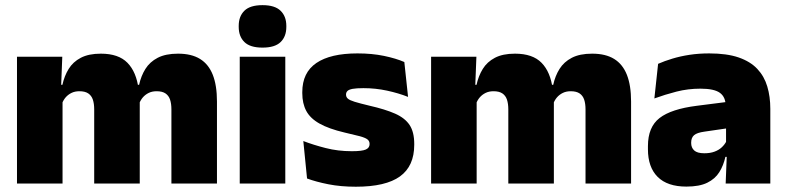

<svg xmlns="http://www.w3.org/2000/svg" viewBox="-20 -713 3053 746"><path d="M646 0V-288Q646 -310 640.8 -325.8Q635.5 -341.5 623 -350Q610.5 -358.5 588.5 -358.5Q571 -358.5 557.8 -352Q544.5 -345.5 535.2 -334.8Q526 -324 521 -310.5L505.5 -383.5H520.5Q528 -418 545 -445.2Q562 -472.5 592.8 -488.5Q623.5 -504.5 672 -504.5Q724 -504.5 757.2 -484Q790.5 -463.5 806.8 -422.2Q823 -381 823 -318.5V0ZM46 0V-492.5H222L216.5 -352.5L223 -348V0ZM346 0V-288Q346 -310 340.8 -325.8Q335.5 -341.5 323 -350Q310.5 -358.5 288.5 -358.5Q271 -358.5 257.8 -352Q244.5 -345.5 235.2 -334.8Q226 -324 221 -310.5L194 -383.5H222.5Q230 -418 246.8 -445.2Q263.5 -472.5 294 -488.5Q324.5 -504.5 372 -504.5Q440.5 -504.5 475.2 -469Q510 -433.5 518.5 -366.5Q519.5 -356.5 521.2 -341Q523 -325.5 523 -314V0Z M911.5 0V-492.5H1088.5V0ZM1000 -528Q951.5 -528 929.5 -549.8Q907.5 -571.5 907.5 -608.5V-612.5Q907.5 -649.5 929.5 -671.2Q951.5 -693 1000 -693Q1048 -693 1070.2 -671.2Q1092.5 -649.5 1092.5 -612.5V-608.5Q1092.5 -571 1070.2 -549.5Q1048 -528 1000 -528Z M1362.5 12.5Q1304 12.5 1256 3Q1208 -6.5 1173 -19.5L1158.5 -165Q1197.5 -150 1245.2 -137.8Q1293 -125.5 1347 -125.5Q1386.5 -125.5 1401.2 -132Q1416 -138.5 1416 -153V-154Q1416 -165 1407.5 -171.5Q1399 -178 1377.8 -183.8Q1356.5 -189.5 1319 -198Q1257.5 -212.5 1221.5 -232.8Q1185.5 -253 1170 -282Q1154.5 -311 1154.5 -351V-355Q1154.5 -431 1209.2 -468.2Q1264 -505.5 1369 -505.5Q1425.5 -505.5 1472.2 -495.8Q1519 -486 1551 -472L1565.5 -336.5Q1529 -351 1484 -360.8Q1439 -370.5 1392 -370.5Q1365 -370.5 1350.2 -367.8Q1335.5 -365 1330 -359.5Q1324.5 -354 1324.5 -346V-345Q1324.5 -336 1331.5 -329.8Q1338.5 -323.5 1358 -317.5Q1377.5 -311.5 1415 -302.5Q1476.5 -288.5 1515 -271.5Q1553.5 -254.5 1571.5 -227.2Q1589.5 -200 1589.5 -153.5V-150.5Q1589.5 -67.5 1534 -27.5Q1478.5 12.5 1362.5 12.5Z M2255 0V-288Q2255 -310 2249.8 -325.8Q2244.5 -341.5 2232 -350Q2219.5 -358.5 2197.5 -358.5Q2180 -358.5 2166.8 -352Q2153.5 -345.5 2144.2 -334.8Q2135 -324 2130 -310.5L2114.5 -383.5H2129.5Q2137 -418 2154 -445.2Q2171 -472.5 2201.8 -488.5Q2232.5 -504.5 2281 -504.5Q2333 -504.5 2366.2 -484Q2399.5 -463.5 2415.8 -422.2Q2432 -381 2432 -318.5V0ZM1655 0V-492.5H1831L1825.5 -352.5L1832 -348V0ZM1955 0V-288Q1955 -310 1949.8 -325.8Q1944.5 -341.5 1932 -350Q1919.5 -358.5 1897.5 -358.5Q1880 -358.5 1866.8 -352Q1853.5 -345.5 1844.2 -334.8Q1835 -324 1830 -310.5L1803 -383.5H1831.5Q1839 -418 1855.8 -445.2Q1872.5 -472.5 1903 -488.5Q1933.5 -504.5 1981 -504.5Q2049.5 -504.5 2084.2 -469Q2119 -433.5 2127.5 -366.5Q2128.5 -356.5 2130.2 -341Q2132 -325.5 2132 -314V0Z M2799.5 0 2804.5 -126 2801 -130.5V-283.5L2799.5 -301.5Q2799.5 -336 2777.2 -352.2Q2755 -368.5 2701.5 -368.5Q2653 -368.5 2608.2 -357Q2563.5 -345.5 2522.5 -330.5L2537 -465Q2562 -476 2592.5 -485.2Q2623 -494.5 2659 -500Q2695 -505.5 2735.5 -505.5Q2804 -505.5 2849.8 -489.8Q2895.5 -474 2922.5 -445.2Q2949.5 -416.5 2961.2 -377Q2973 -337.5 2973 -290V0ZM2647 12Q2573 12 2535.2 -25.8Q2497.5 -63.5 2497.5 -133V-145.5Q2497.5 -219.5 2542.8 -254.5Q2588 -289.5 2687.5 -302L2813 -318L2823.5 -217L2717 -201.5Q2688 -197.5 2676.8 -187.8Q2665.5 -178 2665.5 -159V-157Q2665.5 -139.5 2677.2 -128.5Q2689 -117.5 2716.5 -117.5Q2739.5 -117.5 2756.2 -123.8Q2773 -130 2784.2 -140.5Q2795.5 -151 2802 -163.5L2827 -103.5H2798.5Q2791 -70 2774.8 -44Q2758.5 -18 2728 -3Q2697.5 12 2647 12Z"/></svg>

Font: Anek Bangla ExtraBold
Style: Regular
Weight: 800
Designer: Sulekha Rajkumar (Bangla), Yesha Goshar (Latin)
Foundry: Ek Type
Version: Version 1.003